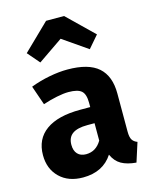

<svg xmlns="http://www.w3.org/2000/svg" viewBox="-124 -903 795 1001"><g transform="rotate(-15 274.0 -402.5)"><path d="M520 -89 487 14Q438 10 407 -7.5Q376 -25 359 -63Q307 17 199 17Q120 17 73 -29Q26 -75 26 -149Q26 -236 90 -282Q154 -328 275 -328H329V-351Q329 -398 309 -415.5Q289 -433 239 -433Q213 -433 176 -425.5Q139 -418 100 -405L64 -509Q114 -528 166.5 -538Q219 -548 264 -548Q378 -548 431 -501Q484 -454 484 -360V-154Q484 -124 492.5 -110Q501 -96 520 -89ZM329 -147V-241H290Q236 -241 209.5 -222Q183 -203 183 -163Q183 -131 199.5 -113.5Q216 -96 245 -96Q299 -96 329 -147ZM82 -685 223 -822H320L461 -685L405 -620L272 -712L138 -620Z"/></g></svg>

Font: Statis Sans
Style: Bold
Weight: 700
Designer: bBox Type GmbH
Foundry: bBox Type GmbH
Version: Version 1.000